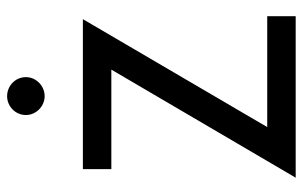

<svg xmlns="http://www.w3.org/2000/svg" viewBox="-175 -672 847 537"><g transform="rotate(-90 248.5 -403.5)"><path d="M248 -702.1C276.9 -702.1 301.3 -726.1 301.3 -754.4C301.3 -784.2 276.9 -807.1 248 -807.1C219.7 -807.1 195.3 -784.2 195.3 -754.4C195.3 -726.1 219.7 -702.1 248 -702.1ZM161.6 -79.6 463.4 -595.2H43.9V-515.6H322.3L20 0H471.7V-79.6Z"/></g></svg>

Font: Now Medium
Style: Regular
Weight: 500
Designer: Alfredo Marco Pradil
Foundry: Alfredo Marco Pradil
Version: Version 1.200;hotconv 1.0.109;makeotfexe 2.5.65596